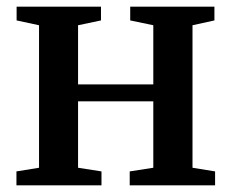

<svg xmlns="http://www.w3.org/2000/svg" viewBox="-20 -558 696 578"><path d="M29.5 0V-42L97.5 -53V-482L30 -496.5V-538H284V-496.5L215 -482V-304H441.5V-482L372 -496.5V-538H625.5V-496.5L559.5 -482V-53L627.5 -42V0H370.5V-42L441.5 -53V-253H215V-53L285.5 -42V0Z"/></svg>

Font: Merriweather 60pt SemiBold
Style: Regular
Weight: 600
Version: Version 2.100